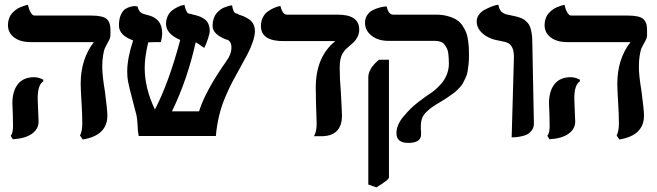

<svg xmlns="http://www.w3.org/2000/svg" viewBox="-20 -585 2826 826"><path d="M142.1 -161.1Q142.1 -150.9 144 -110.8Q146 -70.8 146 -62Q146 -30.3 117.7 -9.8Q89.4 10.7 35.2 14.2L25.9 -1Q36.1 -11.2 36.1 -43.9Q36.1 -46.9 35.6 -63.7Q35.2 -80.6 35.2 -91.8Q33.2 -127.9 33.2 -140.1Q33.2 -192.9 56.9 -222.9Q80.6 -252.9 127 -252.9Q145.5 -252.9 166 -242.2V-234.9Q142.1 -220.2 142.1 -161.1ZM419.9 -296.9Q419.9 -260.3 431.2 -192.9Q441.9 -111.3 441.9 -87.9Q441.9 -2 335.9 15.1L324.2 -2Q334 -21 334 -53.2Q334 -89.8 331.1 -138.2Q327.1 -202.6 327.1 -224.1Q327.1 -331.1 383.8 -403.8H112.8Q66.9 -403.8 40.5 -424.1Q14.2 -444.3 14.2 -477.1Q14.2 -492.2 18.8 -505.4Q23.4 -518.6 31 -527.1Q38.6 -535.6 47.9 -542.7Q57.1 -549.8 66.4 -553.5Q75.7 -557.1 83.3 -559.8Q90.8 -562.5 95.7 -563.5L100.1 -564Q104 -545.4 111.8 -531.7Q119.6 -518.1 127.9 -518.1H371.1Q421.4 -518.1 438.2 -503.9Q455.1 -489.7 455.1 -457V-433.1Q455.1 -429.7 454.3 -426.5Q453.6 -423.3 452.9 -420.7Q452.1 -418 450.2 -414.1L447.3 -408.2Q446.3 -406.2 443.6 -401.6Q440.9 -397 439.9 -395Q433.6 -383.3 430.4 -376Q427.2 -368.7 423.6 -347.4Q419.9 -326.2 419.9 -296.9Z M1076.7 -451.2Q1076.7 -430.7 1066.4 -401.9Q1056.2 -373 1044.9 -352.5L1012.7 -293L979.5 -232.4Q966.8 -208.5 950 -169.4Q933.1 -130.4 922.9 -88.1Q912.6 -45.9 908.7 0H576.7Q571.8 -26.4 571.8 -48.8Q569.8 -78.1 567.4 -87.9Q564 -99.6 559.6 -118.2L552.7 -145Q551.3 -151.4 545.4 -173.6Q539.6 -195.8 537.8 -203.1Q536.1 -210.4 532.7 -226.3Q529.3 -242.2 528.3 -253.7Q527.3 -265.1 527.3 -276.9Q527.3 -334 552.7 -411.1Q491.7 -433.1 491.7 -475.1Q491.7 -502.9 500 -521.5Q508.3 -540 520 -546.9Q531.7 -553.7 543.5 -556.6Q555.2 -559.6 563.5 -558.6L571.8 -557.1Q576.2 -539.6 584 -532.5Q591.8 -525.4 612.3 -521Q677.7 -506.8 677.7 -442.9Q677.7 -422.9 671.4 -403.8Q627.4 -403.8 618.7 -402.8H617.7Q602.5 -340.3 602.5 -293Q602.5 -205.6 646.5 -113.8Q706.5 -229.5 755.4 -413.1Q694.3 -439.5 694.3 -481.9Q694.3 -502 702.4 -517.6Q710.4 -533.2 722.2 -541.5Q733.9 -549.8 745.6 -555.4Q757.3 -561 765.6 -562.5L773.4 -564Q776.9 -547.9 781.2 -539.1Q785.6 -530.3 787.8 -528.8Q790 -527.3 794.4 -525.9Q795.9 -525.9 798.8 -525.4Q801.8 -524.9 802.7 -524.9Q803.7 -524.4 805.2 -523.9Q806.6 -523.4 807.6 -522.9Q823.2 -519.5 833.5 -516.1Q843.8 -512.7 856.4 -505.1Q869.1 -497.6 875.7 -483.9Q882.3 -470.2 882.3 -451.2Q882.3 -441.9 874.5 -417.7Q866.7 -393.6 858.4 -378.9Q828.6 -400.4 821.8 -402.8Q785.6 -240.7 719.7 -106H836.4Q862.3 -191.4 953.6 -321.8Q975.6 -351.1 975.6 -380.9Q975.6 -408.2 955.6 -415V-414.1Q894.5 -436.5 894.5 -474.1Q894.5 -490.7 899.2 -504.6Q903.8 -518.6 911.1 -527.3Q918.5 -536.1 927.5 -543Q936.5 -549.8 945.6 -553.2Q954.6 -556.6 961.9 -558.8Q969.2 -561 973.6 -561.5L978.5 -562Q980.5 -548.3 983.9 -540.3Q987.3 -532.2 989.5 -530.5Q991.7 -528.8 996.6 -526.9Q1003.9 -525.4 1005.4 -523.9H1003.4Q1004.4 -522.9 1005.4 -522.9Q1018.1 -519 1026.9 -515.4Q1035.6 -511.7 1048.8 -503.7Q1062 -495.6 1069.3 -482.2Q1076.7 -468.8 1076.7 -451.2Z M1441.4 -292Q1441.4 -247.1 1446.3 -189.9Q1451.2 -104.5 1451.2 -87.9Q1451.2 4.4 1354.5 1H1330.6Q1342.3 -17.6 1342.3 -53.2Q1342.3 -61.5 1339.4 -142.1Q1339.4 -153.8 1338.9 -175.8Q1338.4 -197.8 1338.4 -208Q1338.4 -340.3 1422.4 -408.2H1199.2Q1102.5 -408.2 1102.5 -473.1Q1102.5 -494.1 1111.1 -510.5Q1119.6 -526.9 1132.1 -535.6Q1144.5 -544.4 1157 -550Q1169.4 -555.7 1178.2 -557.6L1186.5 -559.1Q1195.3 -522 1214.4 -522H1433.6Q1525.4 -522 1525.4 -457Q1525.4 -440.4 1517.8 -426Q1510.3 -411.6 1502.4 -404.1Q1494.6 -396.5 1479.5 -383.8Q1470.7 -376.5 1465.3 -371.1Q1460.4 -365.2 1453.9 -354.7Q1447.3 -344.2 1444.3 -328.6Q1441.4 -313 1441.4 -292Z M1599.1 221.2 1564.5 209V-252Q1564.5 -290 1610.4 -328.1H1653.3V178.2Q1653.3 188.5 1599.1 221.2ZM1790.5 -42V-29.8Q1791.5 -22.9 1791.5 -6.8Q1791.5 29.8 1736.3 29.8Q1685.5 29.8 1685.5 -12.2Q1685.5 -29.8 1693.4 -48.3Q1701.2 -66.9 1716.6 -84.7Q1731.9 -102.5 1745.6 -116.5Q1759.3 -130.4 1780.3 -146.5L1810.5 -168.9Q1819.3 -175.3 1835.4 -186Q1842.3 -190.4 1852.3 -199Q1862.3 -207.5 1877 -223.4Q1891.6 -239.3 1901.4 -262.5Q1911.1 -285.6 1911.1 -310.1Q1911.1 -323.7 1910.6 -332.3Q1910.2 -340.8 1908.7 -354Q1907.2 -367.2 1903.1 -375.7Q1898.9 -384.3 1892.8 -392.6Q1886.7 -400.9 1876.2 -405Q1865.7 -409.2 1851.6 -409.2H1651.4Q1606.4 -409.2 1578.4 -431.6Q1550.3 -454.1 1550.3 -486.8Q1550.3 -505.9 1559.8 -520Q1569.3 -534.2 1583 -541Q1596.7 -547.9 1610.6 -551.8Q1624.5 -555.7 1633.8 -556.6L1643.6 -557.1Q1650.9 -522 1671.4 -522H1855.5Q1884.3 -522 1907.2 -515.4Q1930.2 -508.8 1944.8 -499.5Q1959.5 -490.2 1970 -474.1Q1980.5 -458 1985.8 -444.3Q1991.2 -430.7 1993.9 -409.9Q1996.6 -389.2 1997.1 -376.7Q1997.6 -364.3 1997.6 -344.2Q1997.6 -324.2 1995.6 -306.9Q1993.7 -289.6 1991.2 -275.6Q1988.8 -261.7 1982.4 -249L1971.7 -227.5Q1967.3 -218.3 1957.5 -208.3Q1947.8 -198.2 1941.2 -192.1Q1934.6 -186 1920.9 -176.8L1899.9 -162.1L1875.5 -147Q1851.6 -132.8 1839.6 -124.5Q1827.6 -116.2 1814.5 -103.5Q1801.3 -90.8 1795.9 -76.2Q1790.5 -61.5 1790.5 -42Z M2181.2 5.9 2190.9 -335.9Q2191.4 -363.8 2184.3 -378.9Q2177.2 -394 2165.8 -399.7Q2154.3 -405.3 2131.8 -409.2Q2086.4 -416 2058.6 -439Q2030.8 -461.9 2030.8 -493.2Q2030.8 -508.8 2040.3 -521.7Q2049.8 -534.7 2063.7 -542.2Q2077.6 -549.8 2091.3 -555.4Q2105 -561 2114.7 -563L2124 -564.9Q2126 -552.2 2130.6 -543.5Q2135.3 -534.7 2142.6 -530.3Q2149.9 -525.9 2155 -524.2Q2160.2 -522.5 2168 -521Q2186 -517.6 2193.8 -515.6Q2203.1 -513.7 2215.6 -509.5Q2228 -505.4 2234.9 -500.5Q2241.7 -495.6 2249.5 -487.3Q2257.3 -479 2261 -468Q2264.6 -457 2267.3 -441.4Q2270 -425.8 2270 -405.8Q2271 -346.7 2273.4 -229.7Q2275.9 -112.8 2276.9 -55.2Q2277.3 -38.1 2268.6 -25.6Q2259.8 -13.2 2248.8 -7.3Q2237.8 -1.5 2221.7 1.7Q2205.6 4.9 2197.8 5.4Q2189.9 5.9 2181.2 5.9Z M2450.7 -161.1Q2450.7 -150.9 2452.6 -110.8Q2454.6 -70.8 2454.6 -62Q2454.6 -30.3 2426.3 -9.8Q2397.9 10.7 2343.8 14.2L2334.5 -1Q2344.7 -11.2 2344.7 -43.9Q2344.7 -46.9 2344.2 -63.7Q2343.8 -80.6 2343.8 -91.8Q2341.8 -127.9 2341.8 -140.1Q2341.8 -192.9 2365.5 -222.9Q2389.2 -252.9 2435.5 -252.9Q2454.1 -252.9 2474.6 -242.2V-234.9Q2450.7 -220.2 2450.7 -161.1ZM2728.5 -296.9Q2728.5 -260.3 2739.7 -192.9Q2750.5 -111.3 2750.5 -87.9Q2750.5 -2 2644.5 15.1L2632.8 -2Q2642.6 -21 2642.6 -53.2Q2642.6 -89.8 2639.6 -138.2Q2635.7 -202.6 2635.7 -224.1Q2635.7 -331.1 2692.4 -403.8H2421.4Q2375.5 -403.8 2349.1 -424.1Q2322.8 -444.3 2322.8 -477.1Q2322.8 -492.2 2327.4 -505.4Q2332 -518.6 2339.6 -527.1Q2347.2 -535.6 2356.4 -542.7Q2365.7 -549.8 2375 -553.5Q2384.3 -557.1 2391.8 -559.8Q2399.4 -562.5 2404.3 -563.5L2408.7 -564Q2412.6 -545.4 2420.4 -531.7Q2428.2 -518.1 2436.5 -518.1H2679.7Q2730 -518.1 2746.8 -503.9Q2763.7 -489.7 2763.7 -457V-433.1Q2763.7 -429.7 2762.9 -426.5Q2762.2 -423.3 2761.5 -420.7Q2760.7 -418 2758.8 -414.1L2755.9 -408.2Q2754.9 -406.2 2752.2 -401.6Q2749.5 -397 2748.5 -395Q2742.2 -383.3 2739 -376Q2735.8 -368.7 2732.2 -347.4Q2728.5 -326.2 2728.5 -296.9Z"/></svg>

Font: Linux Libertine G
Style: Bold
Weight: 700
Designer: Philipp H. Poll
Foundry: Philipp H. Poll
Version: Version 5.0.3